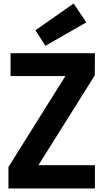

<svg xmlns="http://www.w3.org/2000/svg" viewBox="-20 -1070 587 1090"><path d="M519 -132V0H28V-122L351 -638H40V-768H519L518 -642L198 -132ZM238 -810 181 -898 398 -1050 470 -943Z"/></svg>

Font: Yaldevi
Style: Bold
Weight: 700
Designer: Sol Matas, Rajitha Manaperi, Kosala Senevirathne
Foundry: Mooniak
Version: Version 1.100